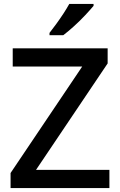

<svg xmlns="http://www.w3.org/2000/svg" viewBox="-20 -961 614 981"><path d="M539 0H34V-77L400 -621H45V-714H530V-637L164 -93H539ZM458 -931Q443 -913 416 -884Q389 -855 358 -827Q327 -799 303 -781H233V-793Q248 -812 267 -838Q286 -864 304 -891.5Q322 -919 334 -941H458Z"/></svg>

Font: Noto Sans Sinhala UI Medium
Style: Regular
Weight: 500
Designer: Jelle Bosma - Monotype Design Team
Foundry: Monotype Imaging Inc.
Version: Version 2.006; ttfautohint (v1.8.4.7-5d5b)